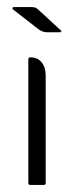

<svg xmlns="http://www.w3.org/2000/svg" viewBox="-20 -522 210 542"><path d="M16 -496Q15 -498 15.5 -500Q16 -502 19 -502H69Q77 -502 81 -500Q85 -498 90 -493L152 -436Q154 -435 153 -433Q152 -431 150 -431H112Q100 -431 88 -440ZM65 0Q60 0 60 -6V-354Q60 -360 65 -360H68Q86 -360 97.5 -346Q109 -332 109 -308V-6Q109 0 104 0Z"/></svg>

Font: Zain Light
Style: Regular
Weight: 300
Designer: Zain,Boutros
Foundry: Mobile Telecommunications Company (Zain), 2024
Version: Version 1.51; ttfautohint (v1.8.4)